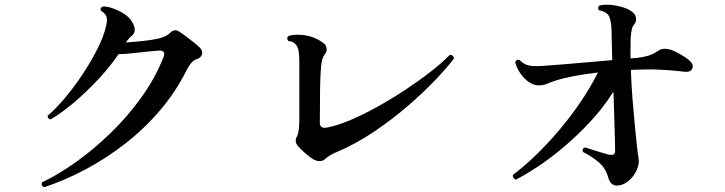

<svg xmlns="http://www.w3.org/2000/svg" viewBox="-20 -765 3040 805"><path d="M165 20Q150 13 157 -1Q223 -32 297 -84.5Q371 -137 442 -205.5Q513 -274 571.5 -355Q630 -436 665 -524Q677 -554 647 -553Q631 -552 612.5 -550Q594 -548 574 -546Q548 -543 522.5 -540.5Q497 -538 477 -538Q442 -486 392.5 -433Q343 -380 290.5 -335.5Q238 -291 192 -264Q186 -265 182.5 -269.5Q179 -274 180 -280Q213 -308 249.5 -351Q286 -394 319.5 -443.5Q353 -493 379.5 -542.5Q406 -592 419 -634Q430 -669 428 -688Q426 -707 403 -720Q398 -733 412 -738Q431 -738 454.5 -729.5Q478 -721 499.5 -707.5Q521 -694 532 -676Q557 -637 534 -616Q519 -604 508 -587Q540 -589 577.5 -593Q615 -597 638 -602Q655 -605 669.5 -611.5Q684 -618 694 -628Q712 -646 732 -632Q742 -626 758.5 -613.5Q775 -601 791.5 -588Q808 -575 817 -566Q831 -553 827 -538Q823 -523 805 -517Q792 -513 781 -500Q770 -487 762 -470Q717 -380 651.5 -303Q586 -226 506.5 -164Q427 -102 340 -55.5Q253 -9 165 20Z M1292 -98Q1276 -108 1258 -124Q1240 -140 1228 -154Q1214 -172 1224 -191Q1230 -202 1232.5 -219Q1235 -236 1235 -267V-501Q1235 -526 1233 -544.5Q1231 -563 1223 -575Q1211 -592 1189 -593Q1179 -605 1190 -614Q1213 -623 1255.5 -617.5Q1298 -612 1334 -586Q1346 -578 1349 -564Q1352 -550 1343 -539Q1336 -530 1332 -518.5Q1328 -507 1326 -485Q1323 -455 1322 -391Q1321 -327 1321 -250Q1321 -223 1355 -231Q1399 -240 1453.5 -263.5Q1508 -287 1567 -320Q1626 -353 1682.5 -390.5Q1739 -428 1787 -465.5Q1835 -503 1866 -535Q1883 -535 1883 -519Q1855 -482 1805 -429.5Q1755 -377 1689.5 -320.5Q1624 -264 1548.5 -213Q1473 -162 1393 -128Q1362 -116 1344 -99Q1333 -89 1319.5 -89.5Q1306 -90 1292 -98Z M2565 13Q2539 13 2529 -24Q2519 -60 2490.5 -84.5Q2462 -109 2424 -128Q2419 -142 2433 -147Q2442 -144 2461 -138Q2480 -132 2500 -126Q2520 -120 2531 -117Q2545 -114 2552 -117Q2559 -120 2559 -133Q2559 -146 2558 -183.5Q2557 -221 2555.5 -273Q2554 -325 2552 -381Q2510 -314 2455.5 -255.5Q2401 -197 2343.5 -148.5Q2286 -100 2233.5 -65.5Q2181 -31 2143 -12Q2136 -14 2132.5 -20Q2129 -26 2131 -32Q2175 -65 2224.5 -112.5Q2274 -160 2322.5 -217Q2371 -274 2413.5 -336.5Q2456 -399 2487 -461Q2429 -454 2386.5 -446Q2344 -438 2315 -429Q2290 -421 2274 -414Q2258 -407 2238 -407Q2217 -407 2196.5 -421.5Q2176 -436 2161 -458.5Q2146 -481 2140 -504Q2145 -518 2159 -513Q2179 -492 2205 -489Q2231 -486 2273 -490Q2299 -492 2345 -495.5Q2391 -499 2444.5 -504Q2498 -509 2547 -513Q2546 -554 2545 -587.5Q2544 -621 2544 -640Q2542 -688 2529 -704Q2523 -710 2514 -715Q2505 -720 2491 -722Q2483 -734 2494 -742Q2515 -747 2541 -744.5Q2567 -742 2591.5 -734.5Q2616 -727 2631 -715Q2644 -705 2646.5 -690.5Q2649 -676 2640 -664Q2631 -654 2628.5 -640Q2626 -626 2624 -604Q2624 -598 2624 -591.5Q2624 -585 2624 -578Q2624 -564 2623.5 -549.5Q2623 -535 2624 -520Q2632 -521 2638.5 -521.5Q2645 -522 2650 -522Q2681 -526 2700 -532Q2719 -538 2741 -553Q2760 -566 2794 -556Q2812 -549 2833.5 -537Q2855 -525 2870 -512Q2889 -496 2883 -479Q2877 -462 2851 -464Q2829 -467 2791.5 -470Q2754 -473 2719 -474Q2696 -474 2672.5 -473.5Q2649 -473 2625 -472Q2627 -414 2631.5 -355.5Q2636 -297 2641 -246Q2646 -195 2650 -157.5Q2654 -120 2657 -105Q2662 -78 2649 -50.5Q2636 -23 2613.5 -5Q2591 13 2565 13Z"/></svg>

Font: Zen Old Mincho
Style: Bold
Weight: 700
Designer: Yoshimichi Ohira
Foundry: Positype
Version: Version 1.500